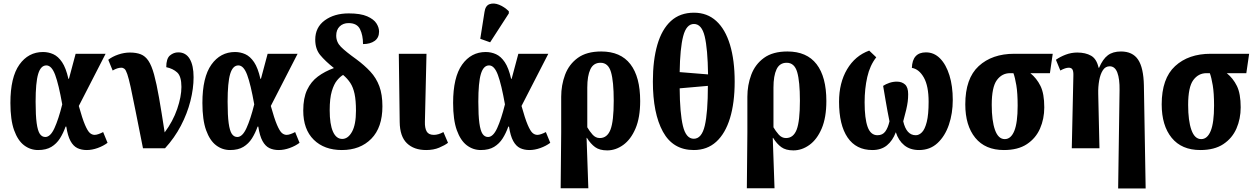

<svg xmlns="http://www.w3.org/2000/svg" viewBox="-20 -841 7115 1089"><path d="M196 10Q152 10 116.5 -17Q81 -44 60 -102.5Q39 -161 39 -257Q39 -403 90 -474.5Q141 -546 224 -546Q255 -546 282.5 -533.5Q310 -521 332 -488.5Q354 -456 368 -394H371L409 -536H579L427 -240Q447 -168 462 -133Q477 -98 489.5 -87Q502 -76 517 -76Q526 -76 539 -80.5Q552 -85 565 -92L590 -31Q566 -13 534 -1.5Q502 10 472 10Q442 10 419 -1Q396 -12 380 -41Q364 -70 356 -123H352Q339 -86 320 -56Q301 -26 271.5 -8Q242 10 196 10ZM237 -64Q266 -64 289 -114.5Q312 -165 333 -249Q313 -362 293 -416Q273 -470 243 -470Q211 -470 196.5 -421.5Q182 -373 182 -264Q182 -186 188 -142.5Q194 -99 206 -81.5Q218 -64 237 -64Z M791 0Q765 -129 748.5 -213.5Q732 -298 721 -347.5Q710 -397 702 -420.5Q694 -444 686 -450.5Q678 -457 668 -457Q646 -457 619 -441L594 -502Q617 -520 650.5 -531.5Q684 -543 717 -543Q753 -543 778.5 -533Q804 -523 822 -496Q840 -469 854 -418Q868 -367 882 -287Q896 -207 914 -90Q961 -153 985 -223Q1009 -293 1009 -348Q1009 -408 985 -430Q961 -452 923 -460Q923 -509 944 -526.5Q965 -544 991 -544Q1034 -544 1056 -507Q1078 -470 1078 -403Q1078 -339 1060 -268Q1042 -197 1006 -128Q970 -59 916 0Z M1285 10Q1241 10 1205.5 -17Q1170 -44 1149 -102.5Q1128 -161 1128 -257Q1128 -403 1179 -474.5Q1230 -546 1313 -546Q1344 -546 1371.5 -533.5Q1399 -521 1421 -488.5Q1443 -456 1457 -394H1460L1498 -536H1668L1516 -240Q1536 -168 1551 -133Q1566 -98 1578.5 -87Q1591 -76 1606 -76Q1615 -76 1628 -80.5Q1641 -85 1654 -92L1679 -31Q1655 -13 1623 -1.5Q1591 10 1561 10Q1531 10 1508 -1Q1485 -12 1469 -41Q1453 -70 1445 -123H1441Q1428 -86 1409 -56Q1390 -26 1360.5 -8Q1331 10 1285 10ZM1326 -64Q1355 -64 1378 -114.5Q1401 -165 1422 -249Q1402 -362 1382 -416Q1362 -470 1332 -470Q1300 -470 1285.5 -421.5Q1271 -373 1271 -264Q1271 -186 1277 -142.5Q1283 -99 1295 -81.5Q1307 -64 1326 -64Z M1919 10Q1819 10 1759.5 -48.5Q1700 -107 1700 -214Q1700 -285 1722 -331.5Q1744 -378 1783 -407Q1822 -436 1874 -455Q1824 -495 1796 -529Q1768 -563 1768 -616Q1768 -686 1822 -725.5Q1876 -765 1958 -765Q2025 -765 2062.5 -748.5Q2100 -732 2115 -708.5Q2130 -685 2130 -662Q2130 -627 2105 -609Q2080 -591 2039 -591Q2039 -641 2022 -675.5Q2005 -710 1957 -710Q1926 -710 1906.5 -691Q1887 -672 1887 -639Q1887 -602 1914 -575Q1941 -548 2001 -505Q2047 -471 2080.5 -435Q2114 -399 2131.5 -352Q2149 -305 2149 -238Q2149 -118 2086 -54Q2023 10 1919 10ZM1921 -53Q1954 -53 1976.5 -93.5Q1999 -134 1999 -213Q1999 -272 1991 -309Q1983 -346 1967 -370.5Q1951 -395 1926 -416Q1910 -407 1892 -385.5Q1874 -364 1862 -323.5Q1850 -283 1850 -216Q1850 -136 1868.5 -94.5Q1887 -53 1921 -53Z M2397 10Q2328 10 2288 -28.5Q2248 -67 2247 -149L2242 -536H2399L2390 -150Q2389 -115 2400 -95.5Q2411 -76 2441 -76Q2466 -76 2495 -92L2521 -31Q2503 -17 2471 -3.5Q2439 10 2397 10Z M2707 10Q2663 10 2627.5 -17Q2592 -44 2571 -102.5Q2550 -161 2550 -257Q2550 -403 2601 -474.5Q2652 -546 2735 -546Q2766 -546 2793.5 -533.5Q2821 -521 2843 -488.5Q2865 -456 2879 -394H2882L2920 -536H3090L2938 -240Q2958 -168 2973 -133Q2988 -98 3000.5 -87Q3013 -76 3028 -76Q3037 -76 3050 -80.5Q3063 -85 3076 -92L3101 -31Q3077 -13 3045 -1.5Q3013 10 2983 10Q2953 10 2930 -1Q2907 -12 2891 -41Q2875 -70 2867 -123H2863Q2850 -86 2831 -56Q2812 -26 2782.5 -8Q2753 10 2707 10ZM2748 -64Q2777 -64 2800 -114.5Q2823 -165 2844 -249Q2824 -362 2804 -416Q2784 -470 2754 -470Q2722 -470 2707.5 -421.5Q2693 -373 2693 -264Q2693 -186 2699 -142.5Q2705 -99 2717 -81.5Q2729 -64 2748 -64ZM2760 -601 2704 -621 2728 -773Q2733 -809 2757 -817.5Q2781 -826 2811 -814Q2841 -802 2866 -777V-765Z M3160 227 3163 -90V-292Q3163 -358 3185 -417Q3207 -476 3257 -512.5Q3307 -549 3390 -549Q3500 -549 3555.5 -477Q3611 -405 3611 -268Q3611 -174 3584.5 -112Q3558 -50 3515 -19Q3472 12 3424 12Q3381 12 3355.5 -6.5Q3330 -25 3309 -59H3307L3317 227ZM3382 -58Q3424 -58 3442.5 -105.5Q3461 -153 3461 -270Q3461 -379 3445.5 -432Q3430 -485 3386 -485Q3346 -485 3328.5 -448Q3311 -411 3311 -344V-119Q3323 -98 3340.5 -78Q3358 -58 3382 -58Z M3915 10Q3797 10 3740 -94Q3683 -198 3683 -379Q3683 -500 3708.5 -587.5Q3734 -675 3785.5 -722Q3837 -769 3916 -769Q3991 -769 4042.5 -722Q4094 -675 4120.5 -587Q4147 -499 4147 -378Q4147 -258 4120.5 -171Q4094 -84 4042.5 -37Q3991 10 3915 10ZM3996 -419Q3994 -564 3977 -634.5Q3960 -705 3916 -705Q3873 -705 3855 -636Q3837 -567 3835 -432ZM3915 -54Q3960 -54 3977.5 -128.5Q3995 -203 3995 -354L3835 -340Q3836 -199 3853.5 -126.5Q3871 -54 3915 -54Z M4216 227 4219 -90V-292Q4219 -358 4241 -417Q4263 -476 4313 -512.5Q4363 -549 4446 -549Q4556 -549 4611.5 -477Q4667 -405 4667 -268Q4667 -174 4640.5 -112Q4614 -50 4571 -19Q4528 12 4480 12Q4437 12 4411.5 -6.5Q4386 -25 4365 -59H4363L4373 227ZM4438 -58Q4480 -58 4498.5 -105.5Q4517 -153 4517 -270Q4517 -379 4501.5 -432Q4486 -485 4442 -485Q4402 -485 4384.5 -448Q4367 -411 4367 -344V-119Q4379 -98 4396.5 -78Q4414 -58 4438 -58Z M4928 10Q4836 10 4787.5 -61Q4739 -132 4739 -264Q4739 -371 4784.5 -448Q4830 -525 4910 -554L4950 -516Q4914 -470 4899 -404Q4884 -338 4884 -261Q4884 -169 4901 -121.5Q4918 -74 4957 -74Q4986 -74 5001.5 -95.5Q5017 -117 5025 -153Q5013 -212 5003.5 -268.5Q4994 -325 4989 -354Q5004 -364 5024.5 -371Q5045 -378 5067 -378Q5095 -378 5113 -362Q5131 -346 5131 -307Q5131 -284 5128.5 -264.5Q5126 -245 5120 -219Q5114 -193 5103 -153Q5121 -74 5174 -74Q5193 -74 5209.5 -91Q5226 -108 5236.5 -149.5Q5247 -191 5247 -264Q5247 -353 5220 -401Q5193 -449 5152 -456Q5155 -544 5232 -544Q5278 -544 5312 -509.5Q5346 -475 5365 -414Q5384 -353 5384 -274Q5384 -198 5362 -133.5Q5340 -69 5297.5 -29.5Q5255 10 5193 10Q5142 10 5109 -17Q5076 -44 5061 -91Q5043 -43 5010.5 -16.5Q4978 10 4928 10Z M5674 10Q5568 10 5511.5 -59.5Q5455 -129 5455 -249Q5455 -396 5531 -466Q5607 -536 5733 -536H5951L5935 -426H5824Q5860 -397 5881.5 -353.5Q5903 -310 5903 -232Q5903 -167 5879 -112Q5855 -57 5804.5 -23.5Q5754 10 5674 10ZM5679 -52Q5714 -52 5733 -98.5Q5752 -145 5752 -242Q5752 -313 5744.5 -357.5Q5737 -402 5728 -426H5709Q5663 -426 5634 -386.5Q5605 -347 5605 -246Q5605 -156 5623.5 -104Q5642 -52 5679 -52Z M6322 228 6330 -330Q6331 -393 6317.5 -429Q6304 -465 6274 -465Q6250 -465 6235.5 -443Q6221 -421 6214.5 -385Q6208 -349 6209 -309L6216 0H6059L6068 -410Q6069 -436 6063 -446.5Q6057 -457 6042 -457Q6023 -457 5994 -441L5969 -502Q5993 -519 6024.5 -531Q6056 -543 6090 -543Q6137 -543 6168.5 -525Q6200 -507 6211 -457H6214Q6235 -506 6263.5 -527.5Q6292 -549 6338 -549Q6404 -549 6435 -503Q6466 -457 6468 -356L6478 228Z M6788 10Q6682 10 6625.5 -59.5Q6569 -129 6569 -249Q6569 -396 6645 -466Q6721 -536 6847 -536H7065L7049 -426H6938Q6974 -397 6995.5 -353.5Q7017 -310 7017 -232Q7017 -167 6993 -112Q6969 -57 6918.5 -23.5Q6868 10 6788 10ZM6793 -52Q6828 -52 6847 -98.5Q6866 -145 6866 -242Q6866 -313 6858.5 -357.5Q6851 -402 6842 -426H6823Q6777 -426 6748 -386.5Q6719 -347 6719 -246Q6719 -156 6737.5 -104Q6756 -52 6793 -52Z"/></svg>

Font: Noto Serif ExtraCondensed ExtraBold
Style: Regular
Weight: 800
Width: 2
Designer: Monotype Design Team
Foundry: Monotype Imaging Inc.
Version: Version 2.013; ttfautohint (v1.8.4.7-5d5b)